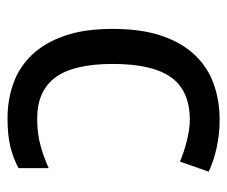

<svg xmlns="http://www.w3.org/2000/svg" viewBox="-66 -520 596 503"><g transform="rotate(90 231.5 -268.0)"><path d="M290 9.8Q240.7 9.8 197.8 -5.6Q154.8 -21 123 -54.4Q91.3 -87.9 73.2 -139.9Q55.2 -191.9 55.2 -265.1Q55.2 -341.8 73.7 -395.3Q92.3 -448.7 124.8 -482.2Q157.2 -515.6 200.7 -530.8Q244.1 -545.9 293.9 -545.9Q332 -545.9 368.4 -537.6Q404.8 -529.3 429.2 -517.1L402.8 -441.9Q391.6 -446.8 377.9 -451.4Q364.3 -456.1 349.6 -459.7Q335 -463.4 320.8 -465.6Q306.6 -467.8 293.9 -467.8Q217.3 -467.8 182.1 -418.7Q147 -369.6 147 -266.1Q147 -163.1 182.4 -115.5Q217.8 -67.9 290 -67.9Q329.6 -67.9 361.6 -76.9Q393.6 -85.9 419.9 -98.1V-19Q393.6 -4.9 363.5 2.4Q333.5 9.8 290 9.8Z"/></g></svg>

Font: Droid Sans
Style: Regular
Weight: 400
Version: Version 1.00 build 113